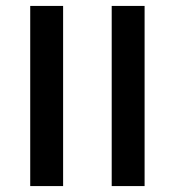

<svg xmlns="http://www.w3.org/2000/svg" viewBox="-20 -628 590 648"><path d="M357 -608H468V0H357ZM82 -608H193V0H82Z"/></svg>

Font: IBM Plex Sans Hebrew Medm
Style: Regular
Weight: 500
Designer: Mike Abbink, Paul van der Laan, Pieter van Rosmalen, Yanek Iontef
Foundry: Bold Monday
Version: Version 1.3